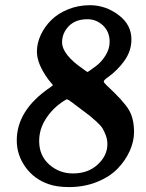

<svg xmlns="http://www.w3.org/2000/svg" viewBox="-20 -721 568 749"><path d="M124 -519.5Q124 -552.2 138.9 -584.5Q153.8 -616.7 179.9 -642.6Q206.1 -668.5 245.6 -684.6Q285.2 -700.7 330.6 -700.7Q391.6 -700.7 442.1 -662.8Q492.7 -625 492.7 -567.4Q492.7 -522.5 465.6 -484.4Q438.5 -446.3 399.9 -418.9Q384.8 -408.2 384.8 -403.3Q384.8 -398.4 396 -388.2Q461.9 -327.1 482.4 -293Q502.9 -258.8 502.9 -206.1Q502.9 -169.9 486.3 -132.6Q469.7 -95.2 439.2 -63.5Q408.7 -31.7 358.9 -11.5Q309.1 8.8 249 8.8Q202.6 8.8 170.4 -2.4Q113.8 -21.5 79.6 -68.8Q45.4 -116.2 45.4 -173.3Q45.4 -290.5 173.3 -378.4Q186 -386.7 186 -389.2Q186 -390.1 184.3 -392.1Q182.6 -394 178 -399.4Q173.3 -404.8 168.5 -411.1Q124 -471.7 124 -519.5ZM356.4 -464.8Q376 -479.5 391.8 -504.9Q407.7 -530.3 407.7 -558.1Q407.7 -597.2 381.8 -621.6Q356 -646 321.3 -646Q274.4 -646 248.3 -618.9Q222.2 -591.8 222.2 -556.2Q222.2 -507.8 305.2 -451.2Q308.6 -448.7 312.5 -445.8Q316.4 -442.9 318.1 -441.7Q319.8 -440.4 321.3 -440.4Q324.2 -440.4 356.4 -464.8ZM227.5 -326.2Q186.5 -299.8 159.7 -258.8Q132.8 -217.8 132.8 -170.9Q132.8 -113.8 172.1 -79.1Q211.4 -44.4 264.6 -44.4Q324.2 -44.4 361.6 -79.6Q398.9 -114.7 398.9 -158.2Q398.9 -175.8 393.1 -191.9Q387.2 -208 380.4 -219.5Q373.5 -231 356.7 -246.3Q339.8 -261.7 329.6 -269.8Q319.3 -277.8 294.7 -296.1Q270 -314.5 258.8 -323.2Q244.6 -333.5 240.7 -333.5Q238.3 -333.5 227.5 -326.2Z"/></svg>

Font: Cooper* SemiBold
Style: Italic
Weight: 600
Italic angle: -7°
Designer: Owen Earl
Foundry: indestructible type*
Version: Version 0.001